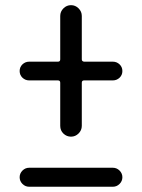

<svg xmlns="http://www.w3.org/2000/svg" viewBox="-20 -670 540 730"><path d="M90.8 40Q76.2 40 65.4 29.3Q54.7 18.6 54.7 3.9Q54.7 -10.7 65.4 -21.5Q76.2 -32.2 90.8 -32.2H409.2Q423.8 -32.2 434.6 -21.5Q445.3 -10.7 445.3 3.9Q445.3 18.6 434.6 29.3Q423.8 40 409.2 40ZM90.8 -364.3Q76.2 -364.3 65.4 -374.5Q54.7 -384.8 54.7 -399.9Q54.7 -415 65.4 -425.3Q76.2 -435.5 90.8 -435.5H200.2Q209 -435.5 209 -444.3V-609.4Q209 -626 221.2 -638.2Q233.4 -650.4 250 -650.4Q266.6 -650.4 278.8 -638.2Q291 -626 291 -609.4V-444.3Q291 -436.5 299.8 -435.5H409.2Q423.8 -435.5 434.6 -425.3Q445.3 -415 445.3 -399.9Q445.3 -384.8 434.6 -374.5Q423.8 -364.3 409.2 -364.3H299.8Q291 -364.3 291 -355.5V-191.4Q291 -174.8 278.8 -162.6Q266.6 -150.4 250 -150.4Q233.4 -150.4 221.2 -162.1Q209 -173.8 209 -191.4V-355.5Q209 -364.3 200.2 -364.3Z"/></svg>

Font: Rounded Mgen+ 1m regular
Style: Regular
Weight: 400
Designer: [Source Han Sans]
Ryoko NISHIZUKA  (kana & ideographs); Paul D. Hunt (Latin, Greek & Cyrillic); Wenlong ZHANG  (bopomofo
Version: Version 1.059.20150602